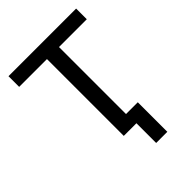

<svg xmlns="http://www.w3.org/2000/svg" viewBox="-245 -820 1094 1094"><g transform="rotate(-45 301.5 -273.0)"><path d="M355 159V0H253V-619H29V-705H574V-619H350V-79H445V159Z"/></g></svg>

Font: Nunito Sans 7pt SemiCondensed Medium
Style: Regular
Weight: 500
Width: 4
Designer: Vernon Adams
Foundry: Vernon Adams
Version: Version 3.101;gftools[0.9.27]